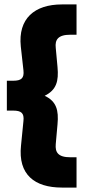

<svg xmlns="http://www.w3.org/2000/svg" viewBox="-20 -752 397 868"><path d="M260 96H326V-41H298C242 -41 229 -64 232 -100L240 -190C246 -254 235 -294 182 -319C235 -345 246 -385 240 -449L232 -536C228 -572 242 -595 298 -595H326V-732H260C136 -732 61 -668 74 -542L86 -434C90 -398 76 -387 39 -387H11V-252H39C76 -252 90 -241 86 -205L75 -94C61 37 136 96 260 96Z"/></svg>

Font: MV Cash Black
Style: Regular
Weight: 900
Designer: Rodrigo Fuenzalida
Foundry: fragTYPE
Version: Version 1.100;Glyphs 3.1.2 (3151)